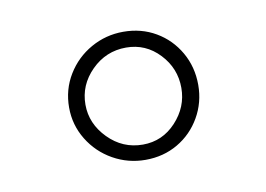

<svg xmlns="http://www.w3.org/2000/svg" viewBox="-41 -754 481 347"><g transform="rotate(-10 200.0 -580.5)"><path d="M202 -463Q170 -463 142.5 -478.5Q115 -494 98.5 -521Q82 -548 82 -580Q82 -613 98.5 -640Q115 -667 142.5 -682.5Q170 -698 202 -698Q235 -698 261.5 -682.5Q288 -667 303.5 -640Q319 -613 319 -580Q319 -548 303.5 -521Q288 -494 261.5 -478.5Q235 -463 202 -463ZM202 -491Q238 -491 263 -518Q288 -545 288 -580Q288 -616 263 -642.5Q238 -669 202 -669Q165 -669 138.5 -642.5Q112 -616 112 -580Q112 -545 138.5 -518Q165 -491 202 -491Z"/></g></svg>

Font: Archivo Condensed Thin
Style: Regular
Weight: 250
Width: 3
Designer: Hector Gatti
Foundry: Omnibus-Type
Version: Version 2.001